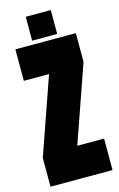

<svg xmlns="http://www.w3.org/2000/svg" viewBox="-128 -895 588 948"><g transform="rotate(-15 166.0 -421.0)"><path d="M234 -720V-842H106V-720ZM15 -539H144L7 -147V0H324V-161H187L324 -553V-700H15Z"/></g></svg>

Font: Queering Heavy
Style: Bold
Weight: 900
Designer: Adam Naccarato
Foundry: adamnac
Version: Version 2.000;hotconv 1.0.109;makeotfexe 2.5.65596